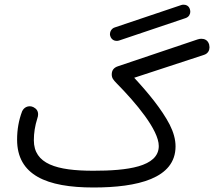

<svg xmlns="http://www.w3.org/2000/svg" viewBox="-20 -790 970 839"><path d="M461.9 -632.3C467.3 -615.2 481.4 -611.3 489.7 -611.3C493.2 -611.3 496.6 -611.8 500 -612.8L791 -710.9C807.1 -716.3 811.5 -730 811.5 -738.3C811.5 -741.7 811 -745.1 810.1 -748.5C805.7 -765.6 791.5 -769.5 782.2 -769.5C778.8 -769.5 775.9 -769 772.5 -768.1L482.4 -670.4C466.8 -666 460.4 -650.9 460.4 -641.1C460.4 -638.2 460.9 -635.3 461.9 -632.3ZM54.7 -179.7C54.7 -24.9 183.6 29.3 388.2 29.3C580.6 29.3 747.1 -9.8 747.1 -150.4C747.1 -180.7 738.3 -212.4 721.2 -246.1C686.5 -312.5 628.4 -383.3 566.4 -450.2L870.1 -549.8C890.1 -555.7 895.5 -571.3 895.5 -583.5C895.5 -586.9 895 -590.8 894 -595.2C888.2 -616.2 871.6 -620.6 859.9 -620.6C854.5 -620.6 849.1 -619.6 843.3 -617.7L495.6 -500.5C477.5 -494.6 468.3 -482.9 468.3 -464.8C468.3 -448.7 475.6 -440.4 489.3 -426.3C573.7 -340.8 673.8 -222.2 673.8 -151.9C673.8 -60.1 534.2 -43.9 387.7 -43.9C227.1 -43.9 127.9 -73.2 127.9 -177.2C127.9 -208.5 132.8 -240.2 143.1 -272.5C145.5 -278.8 146.5 -285.2 146.5 -290.5C146.5 -304.7 139.6 -314.9 126 -321.8C120.6 -324.2 115.7 -325.7 110.4 -325.7C102.1 -325.7 85.9 -322.8 76.7 -303.7C62 -265.1 54.7 -224.1 54.7 -179.7Z"/></svg>

Font: Mikhak
Style: Regular
Weight: 400
Designer: Amin Abedi
Version: Version 3.2